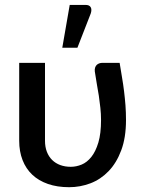

<svg xmlns="http://www.w3.org/2000/svg" viewBox="-20 -772 596 800"><path d="M478.5 -510Q483.5 -478.5 488.5 -449.2Q493.5 -420 497 -391.2Q500.5 -362.5 502.8 -333.2Q505 -304 505 -272Q505 -198.5 485.2 -145.8Q465.5 -93 432.5 -58.8Q399.5 -24.5 356.8 -8.2Q314 8 268 8Q218.5 8 179.8 -5.5Q141 -19 114.5 -44Q88 -69 74 -105Q60 -141 60 -185.5V-510H167.5V-185.5Q167.5 -160 175.2 -139.8Q183 -119.5 197.2 -105.5Q211.5 -91.5 231.2 -84.2Q251 -77 275 -77Q297.5 -77 320 -86.2Q342.5 -95.5 360.5 -118Q378.5 -140.5 389.8 -178Q401 -215.5 401 -272Q401 -297.5 398.2 -322.8Q395.5 -348 391.8 -373Q388 -398 383.2 -423.5Q378.5 -449 375 -474.5Q374 -484 376.5 -491Q379 -498 383.5 -502Q388 -506 393.8 -508Q399.5 -510 405 -510ZM239.5 -573 270.5 -751.5H337Q352.5 -751.5 358 -741.8Q363.5 -732 358 -715.5L302.5 -573Z"/></svg>

Font: Lato 2
Style: Regular
Weight: 600
Designer: Lukasz Dziedzic with Adam Twardoch and Botio Nikoltchev
Foundry: tyPoland Lukasz Dziedzic
Version: Version 2.015; 2015-08-06; http://www.latofonts.com/